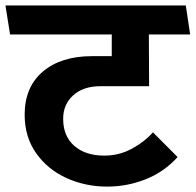

<svg xmlns="http://www.w3.org/2000/svg" viewBox="-43 -711 721 708"><path d="M521 -223.1 611.8 -131.8Q562 -76.7 493.9 -49.8Q425.8 -22.9 352.1 -22.9Q272 -22.9 202.4 -54.4Q132.8 -85.9 90.3 -146Q47.9 -206.1 47.9 -288.1Q47.9 -390.1 115 -447Q182.1 -503.9 295.9 -503.9H369.1V-584H-5.9L-22.9 -690.9H642.1L658.2 -584H505.9L506.8 -393.1H327.1Q264.2 -393.1 227.1 -359.6Q189.9 -326.2 189.9 -272.9Q189.9 -209 231 -173.1Q272 -137.2 341.8 -137.2Q397 -137.2 444.1 -163.1Q491.2 -189 521 -223.1Z"/></svg>

Font: Kadwa
Style: Regular
Weight: 400
Designer: Sol Matas
Foundry: Sol Matas
Version: Version 1.000;PS 001.000;hotconv 1.0.70;makeotf.lib2.5.58329